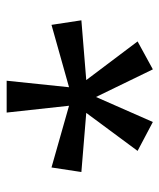

<svg xmlns="http://www.w3.org/2000/svg" viewBox="30 -830 490 591"><g transform="rotate(-90 275.5 -535.0)"><path d="M322 -760 302 -568 494 -622 508 -530 324 -515 443 -357 357 -310 272 -485 195 -310 106 -357 223 -515 41 -530 55 -622 245 -568 224 -760Z"/></g></svg>

Font: Noto Sans Indic Siyaq Numbers
Style: Regular
Weight: 400
Designer: Monotype Design Team
Foundry: Monotype Imaging Inc.
Version: Version 2.002; ttfautohint (v1.8.4.7-5d5b)